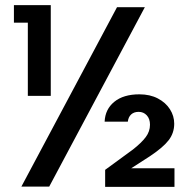

<svg xmlns="http://www.w3.org/2000/svg" viewBox="-20 -724 741 745"><path d="M88 -636H34V-704H177V-352H88ZM542 -696 171 0H63L434 -696ZM657 -71V1H388V-65L496 -144Q529 -170 545.5 -192Q562 -214 562 -240Q562 -263 549.5 -276.5Q537 -290 518 -290Q500 -290 489 -280Q478 -270 476 -252H386Q388 -300 423.5 -329Q459 -358 521 -358Q562 -358 592.5 -342Q623 -326 639.5 -300Q656 -274 656 -244Q656 -208 634.5 -180Q613 -152 562 -118L489 -71Z"/></svg>

Font: Poppins-Tabular Medium
Style: Regular
Weight: 500
Designer: Ninad Kale (Devanagari), Jonny Pinhorn (Latin)
Foundry: Indian Type Foundry
Version: Version 4.004